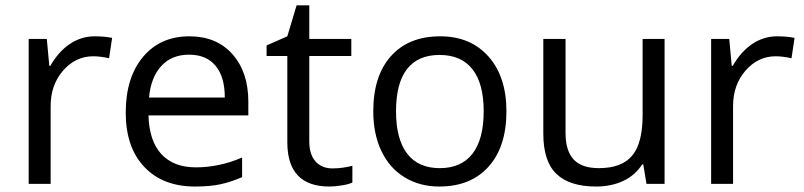

<svg xmlns="http://www.w3.org/2000/svg" viewBox="-20 -679 2968 709"><path d="M330.1 -544.9Q365.7 -544.9 394 -539.1L382.8 -463.9Q349.6 -471.2 324.2 -471.2Q259.3 -471.2 213.1 -418.5Q167 -365.7 167 -287.1V0H85.9V-535.2H152.8L162.1 -436H166Q195.8 -488.3 237.8 -516.6Q279.8 -544.9 330.1 -544.9Z M700.2 9.8Q581.5 9.8 512.9 -62.5Q444.3 -134.8 444.3 -263.2Q444.3 -392.6 508.1 -468.8Q571.8 -544.9 679.2 -544.9Q779.8 -544.9 838.4 -478.8Q897 -412.6 897 -304.2V-252.9H528.3Q530.8 -158.7 575.9 -109.9Q621.1 -61 703.1 -61Q789.6 -61 874 -97.2V-24.9Q831.1 -6.3 792.7 1.7Q754.4 9.8 700.2 9.8ZM678.2 -477.1Q613.8 -477.1 575.4 -435.1Q537.1 -393.1 530.3 -318.8H810.1Q810.1 -395.5 775.9 -436.3Q741.7 -477.1 678.2 -477.1Z M1208 -57.1Q1229.5 -57.1 1249.5 -60.3Q1269.5 -63.5 1281.2 -66.9V-4.9Q1268.1 1.5 1242.4 5.6Q1216.8 9.8 1196.3 9.8Q1041 9.8 1041 -153.8V-472.2H964.4V-511.2L1041 -544.9L1075.2 -659.2H1122.1V-535.2H1277.3V-472.2H1122.1V-157.2Q1122.1 -108.9 1145 -83Q1168 -57.1 1208 -57.1Z M1850.1 -268.1Q1850.1 -137.2 1784.2 -63.7Q1718.3 9.8 1602.1 9.8Q1530.3 9.8 1474.6 -23.9Q1418.9 -57.6 1388.7 -120.6Q1358.4 -183.6 1358.4 -268.1Q1358.4 -398.9 1423.8 -471.9Q1489.3 -544.9 1605.5 -544.9Q1717.8 -544.9 1783.9 -470.2Q1850.1 -395.5 1850.1 -268.1ZM1442.4 -268.1Q1442.4 -165.5 1483.4 -111.8Q1524.4 -58.1 1604 -58.1Q1683.6 -58.1 1724.9 -111.6Q1766.1 -165 1766.1 -268.1Q1766.1 -370.1 1724.9 -423.1Q1683.6 -476.1 1603 -476.1Q1523.4 -476.1 1482.9 -423.8Q1442.4 -371.6 1442.4 -268.1Z M2068.4 -535.2V-188Q2068.4 -122.6 2098.1 -90.3Q2127.9 -58.1 2191.4 -58.1Q2275.4 -58.1 2314.2 -104Q2353 -149.9 2353 -253.9V-535.2H2434.1V0H2367.2L2355.5 -71.8H2351.1Q2326.2 -32.2 2282 -11.2Q2237.8 9.8 2181.2 9.8Q2083.5 9.8 2034.9 -36.6Q1986.3 -83 1986.3 -185.1V-535.2Z M2850.1 -544.9Q2885.7 -544.9 2914.1 -539.1L2902.8 -463.9Q2869.6 -471.2 2844.2 -471.2Q2779.3 -471.2 2733.2 -418.5Q2687 -365.7 2687 -287.1V0H2606V-535.2H2672.9L2682.1 -436H2686Q2715.8 -488.3 2757.8 -516.6Q2799.8 -544.9 2850.1 -544.9Z"/></svg>

Font: f0_2797  
Style: Regular
Weight: 400
Foundry: Ascender Corporation
Version: Version 1.10